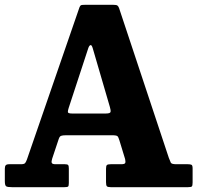

<svg xmlns="http://www.w3.org/2000/svg" viewBox="-20 -775 818 795"><path d="M0 -25V-76.5Q0 -86.5 3.8 -90.8Q7.5 -95 18.5 -95H66.5Q80.5 -95 84.2 -100Q88 -105 91.5 -114.5L309 -744.5Q312 -752 315.5 -753.5Q319 -755 330 -755H450Q462 -755 466 -752.2Q470 -749.5 473 -741.5L679 -121.5Q684 -108 687.2 -101.5Q690.5 -95 710 -95H757.5Q769 -95 773.2 -92.5Q777.5 -90 777.5 -77.5V-20Q777.5 -6.5 774.5 -3.2Q771.5 0 758.5 0H438.5Q426 0 422.5 -3.8Q419 -7.5 419 -20.5V-76.5Q419 -88.5 422.8 -91.8Q426.5 -95 438.5 -95H481.5Q496.5 -95 498.5 -100.2Q500.5 -105.5 498 -116.5L474.5 -193.5Q470.5 -207 466.5 -211Q462.5 -215 443 -215H255Q239 -215 232.8 -212.5Q226.5 -210 223 -199L196 -118Q192 -105.5 194.5 -100.2Q197 -95 210 -95H249Q259.5 -95 262.2 -91.5Q265 -88 265 -77.5V-17.5Q265 -5 261.8 -2.5Q258.5 0 247 0H29Q11.5 0 5.8 -3.5Q0 -7 0 -25ZM345 -574 264.5 -328.5Q261 -318 261 -311.5Q261 -305 278 -305H418.5Q436.5 -305 437.8 -311.8Q439 -318.5 435 -332L364.5 -573.5Q360 -590 354.5 -588.2Q349 -586.5 345 -574Z"/></svg>

Font: Besley* Narrow
Style: Bold
Weight: 700
Width: 4
Designer: Owen Earl
Foundry: indestructible type*
Version: Version 3.000; ttfautohint (v1.8.3)